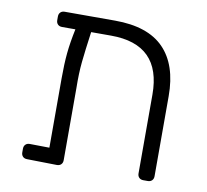

<svg xmlns="http://www.w3.org/2000/svg" viewBox="-68 -645 775 720"><g transform="rotate(10 319.5 -285.5)"><path d="M561 -327V-22Q561 -12 555 -6Q549 0 539 0H522Q512 0 506 -6Q500 -12 500 -22V-322Q500 -513 309 -513H233Q223 -441 218.5 -397Q214 -353 215 -297V-22Q215 -12 209 -6Q203 0 193 0L79 -2Q69 -2 63 -8Q57 -14 57 -24V-38Q57 -48 63 -54Q69 -60 79 -60L154 -59V-292V-323Q154 -378 158 -419.5Q162 -461 173 -513H122Q112 -513 106 -519Q100 -525 100 -535V-549Q100 -559 106 -565Q112 -571 122 -571H314Q439 -571 500 -508.5Q561 -446 561 -327Z"/></g></svg>

Font: Hezaedrus Light
Style: Regular
Weight: 300
Designer: Hubert & Fischer
Foundry: Hubert & Fischer
Version: Version 1.10;September 3, 2019;FontCreator 11.5.0.2425 64-bi